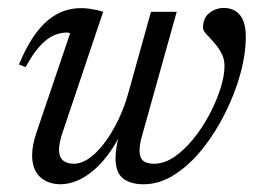

<svg xmlns="http://www.w3.org/2000/svg" viewBox="-20 -466 675 496"><path d="M370 -435.5H436.5L347 -115.5Q343.5 -103.5 342 -93.8Q340.5 -84 340.5 -76.5Q340.5 -58.5 349.8 -50.8Q359 -43 377.5 -43Q404.5 -43 430.8 -61Q457 -79 480.2 -108Q503.5 -137 521.5 -171.2Q539.5 -205.5 549.8 -238.2Q560 -271 560 -295.5Q560 -314.5 551.5 -329.8Q543 -345 532.2 -357Q521.5 -369 513 -378Q504.5 -387 504.5 -394.5Q504.5 -420 521.2 -432.8Q538 -445.5 558.5 -445.5Q576.5 -445.5 589.2 -437Q602 -428.5 608.5 -412.2Q615 -396 615 -371.5Q615 -326.5 600.8 -274.8Q586.5 -223 561.2 -172.8Q536 -122.5 502.8 -81Q469.5 -39.5 430.8 -14.8Q392 10 351.5 10Q316 10 297.2 -5.5Q278.5 -21 278.5 -57Q278.5 -69.5 280.8 -84.8Q283 -100 288 -118L298.5 -157.5H308Q290.5 -112.5 269.2 -80.8Q248 -49 225.2 -29Q202.5 -9 180 0.5Q157.5 10 137 10Q103.5 10 83.2 -9.2Q63 -28.5 63 -65Q63 -91 74.5 -124.5L161 -379.5Q159.5 -380.5 157.8 -381.2Q156 -382 153 -382Q136 -382 118.8 -374.5Q101.5 -367 83.5 -347.5Q65.5 -328 46 -292.5L29 -299.5Q46.5 -341.5 65.2 -369.5Q84 -397.5 104.2 -414Q124.5 -430.5 145.8 -437.8Q167 -445 188.5 -445Q199 -445 208.8 -443.8Q218.5 -442.5 228 -440.5Q237.5 -438.5 246.5 -435.5L139.5 -117.5Q136 -105.5 134.2 -96.2Q132.5 -87 132.5 -79Q132.5 -60.5 142.5 -51.8Q152.5 -43 170.5 -43Q197 -43 224.8 -68.8Q252.5 -94.5 276.2 -138Q300 -181.5 314 -234.5Z"/></svg>

Font: Newsreader 24pt
Style: Italic
Weight: 400
Italic angle: -17°
Designer: Hugues Gentile
Foundry: Production Type
Version: Version 1.003